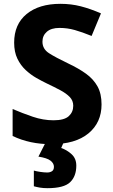

<svg xmlns="http://www.w3.org/2000/svg" viewBox="-20 -744 591 1004"><path d="M511 -198Q511 -103 442.5 -46.5Q374 10 248 10Q135 10 46 -33V-174Q97 -152 151.5 -133.5Q206 -115 260 -115Q316 -115 339.5 -136.5Q363 -158 363 -191Q363 -218 344.5 -237Q326 -256 295 -272.5Q264 -289 224 -308Q199 -320 170 -336.5Q141 -353 114.5 -377.5Q88 -402 71 -437Q54 -472 54 -521Q54 -617 119 -670.5Q184 -724 296 -724Q352 -724 402.5 -711Q453 -698 508 -674L459 -556Q410 -576 371 -587Q332 -598 291 -598Q248 -598 225 -578Q202 -558 202 -526Q202 -488 236 -466Q270 -444 337 -412Q392 -386 430.5 -358Q469 -330 490 -292Q511 -254 511 -198ZM379 122Q379 178 346.5 209Q314 240 228 240Q206 240 188.5 237Q171 234 157 230V148Q171 152 191.5 155Q212 158 227 158Q241 158 251.5 151.5Q262 145 262 128Q262 110 244 96Q226 82 181 75L219 0H313L300 30Q330 40 354.5 62.5Q379 85 379 122Z"/></svg>

Font: Noto Sans Sinhala
Style: Bold
Weight: 700
Designer: Jelle Bosma - Monotype Design Team
Foundry: Monotype Imaging Inc.
Version: Version 2.006; ttfautohint (v1.8.4.7-5d5b)